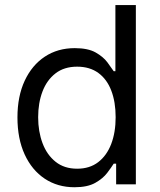

<svg xmlns="http://www.w3.org/2000/svg" viewBox="-20 -748 648 779"><path d="M282.2 11.7Q213.9 11.7 161.6 -22.9Q109.4 -57.6 80.1 -121.3Q50.8 -185.1 50.8 -271.5Q50.8 -357.4 80.3 -420.7Q109.9 -483.9 162.1 -518.3Q214.4 -552.7 283.2 -552.7Q336.9 -552.7 367.9 -535.2Q398.9 -517.6 415.5 -495.4Q432.1 -473.1 441.4 -459H448.2V-727.5H531.2V0H451.2V-84H441.4Q432.1 -69.3 415 -46.6Q397.9 -23.9 366.5 -6.1Q335 11.7 282.2 11.7ZM293 -63.5Q343.8 -63.5 378.4 -90.1Q413.1 -116.7 431.2 -163.8Q449.2 -210.9 449.2 -272.5Q449.2 -334 431.6 -380.1Q414.1 -426.3 379.2 -451.9Q344.2 -477.5 293 -477.5Q240.2 -477.5 205.1 -450.2Q169.9 -422.9 152.3 -376.5Q134.8 -330.1 134.8 -272.5Q134.8 -214.4 152.6 -167Q170.4 -119.6 205.6 -91.6Q240.7 -63.5 293 -63.5Z"/></svg>

Font: GitLab Sans
Style: Regular
Weight: 400
Designer: Rasmus Andersson
Foundry: Modifications by GitLab B.V., manufactured by rsms
Version: Version 4.000;git-c8fb6b7